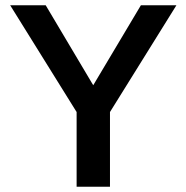

<svg xmlns="http://www.w3.org/2000/svg" viewBox="-20 -708 707 728"><path d="M397 -283.2V0H270.5V-283.2L18.6 -688H153.3L333.5 -384.8L514.2 -688H648.9Z"/></svg>

Font: Arimo SemiBold
Style: Regular
Weight: 600
Designer: Steve Matteson
Foundry: Monotype Imaging Inc.
Version: Version 1.33